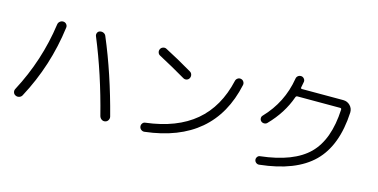

<svg xmlns="http://www.w3.org/2000/svg" viewBox="-78 -1181 3155 1604"><g transform="rotate(15 1500.0 -379.0)"><path d="M829.1 -25.4Q742.2 -368.2 621.1 -660.2Q615.2 -673.8 621.1 -688.5Q627 -703.1 641.6 -707Q657.2 -711.9 672.9 -705.6Q688.5 -699.2 695.3 -683.6Q819.3 -390.6 909.2 -43Q913.1 -27.3 904.8 -12.2Q896.5 2.9 879.4 6.8Q862.3 10.7 848.1 1Q834 -8.8 829.1 -25.4ZM100.6 -7.8Q85.9 -14.6 81.1 -30.3Q76.2 -45.9 84 -60.5Q237.3 -349.6 282.2 -670.9Q284.2 -687.5 297.4 -698.2Q310.5 -709 327.1 -708Q343.8 -707 354 -694.3Q364.3 -681.6 362.3 -666Q318.4 -325.2 157.2 -25.4Q149.4 -10.7 132.8 -5.4Q116.2 0 100.6 -7.8Z M1180.7 -642.6Q1167 -649.4 1162.1 -665Q1157.2 -680.7 1165 -695.3Q1171.9 -709 1188 -713.9Q1204.1 -718.8 1217.8 -710.9Q1330.1 -653.3 1455.1 -579.1Q1468.8 -571.3 1472.7 -555.2Q1476.6 -539.1 1468.8 -524.9Q1460.9 -510.7 1445.8 -506.8Q1430.7 -502.9 1417 -510.7Q1304.7 -577.1 1180.7 -642.6ZM1882.8 -629.9Q1898.4 -627 1907.2 -613.8Q1916 -600.6 1913.1 -585Q1800.8 -61.5 1218.8 5.9Q1203.1 7.8 1189.9 -2Q1176.8 -11.7 1174.8 -28.3Q1172.9 -43 1182.1 -55.7Q1191.4 -68.4 1206.1 -69.3Q1471.7 -101.6 1628.4 -233.4Q1785.2 -365.2 1838.9 -601.6Q1842.8 -616.2 1855.5 -624.5Q1868.2 -632.8 1882.8 -629.9Z M2192.4 -332Q2182.6 -321.3 2166.5 -320.8Q2150.4 -320.3 2138.7 -331.1Q2128.9 -340.8 2128.4 -355.5Q2127.9 -370.1 2137.7 -379.9Q2287.1 -535.2 2322.3 -748Q2324.2 -763.7 2335.9 -773.4Q2347.7 -783.2 2364.3 -782.2Q2378.9 -781.2 2389.2 -769Q2399.4 -756.8 2397.5 -742.2L2387.7 -691.4Q2385.7 -680.7 2396.5 -679.7H2754.9Q2790 -679.7 2814.5 -654.8Q2838.9 -629.9 2837.9 -594.7Q2823.2 -304.7 2673.8 -157.2Q2524.4 -9.8 2215.8 23.4Q2201.2 25.4 2189 16.1Q2176.8 6.8 2174.8 -7.8Q2172.9 -21.5 2181.6 -33.7Q2190.4 -45.9 2204.1 -46.9Q2487.3 -79.1 2616.2 -207Q2745.1 -335 2757.8 -598.6Q2757.8 -609.4 2748 -610.4H2377Q2365.2 -610.4 2361.3 -598.6Q2310.5 -453.1 2192.4 -332Z"/></g></svg>

Font: Rounded-X Mgen+ 1mn regular
Style: Regular
Weight: 400
Designer: [Source Han Sans]
Ryoko NISHIZUKA  (kana & ideographs); Paul D. Hunt (Latin, Greek & Cyrillic); Wenlong ZHANG  (bopomofo
Version: Version 1.059.20150602